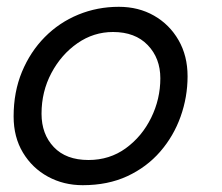

<svg xmlns="http://www.w3.org/2000/svg" viewBox="-20 -530 652 564"><path d="M223 14Q167 14 121 -11Q75 -36 47.5 -81.5Q20 -127 20 -188Q20 -260 44.5 -319Q69 -378 111.5 -421Q154 -464 210 -487Q266 -510 329 -510Q387 -510 432.5 -484Q478 -458 504.5 -412Q531 -366 531 -306Q531 -245 510.5 -187.5Q490 -130 450.5 -84.5Q411 -39 354 -12.5Q297 14 223 14ZM240 -60Q302 -60 349.5 -94.5Q397 -129 424 -184Q451 -239 451 -300Q451 -359 414 -397.5Q377 -436 312 -436Q255 -436 207.5 -403Q160 -370 131 -315.5Q102 -261 102 -196Q102 -136 138 -98Q174 -60 240 -60Z"/></svg>

Font: Space Mono
Style: Italic
Weight: 400
Italic angle: -12°
Monospace: yes
Designer: Colophon Foundry + Benjamin Critton
Foundry: Colophon Foundry & Benjamin Critton
Version: Version 1.003; ttfautohint (v1.8.4.7-5d5b)